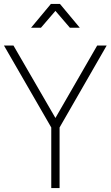

<svg xmlns="http://www.w3.org/2000/svg" viewBox="-20 -950 559 970"><path d="M281 0H239V-306L0 -720H48L260 -354L471 -720H519L281 -306ZM187 -810H137L237 -930H283L383 -810H333L260 -895Z"/></svg>

Font: Manrope Variable Light
Style: Regular
Weight: 200
Designer: Mikhail Sharanda
Foundry: Mikhail Sharanda
Version: Version 4.505